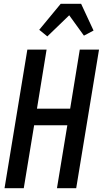

<svg xmlns="http://www.w3.org/2000/svg" viewBox="-20 -998 545 1018"><path d="M4 0 125 -735H227L176 -422H352L403 -735H505L384 0H282L337 -334H161L106 0ZM231 -805 188 -840 302 -978H410L476 -836L425 -809L347 -917Z"/></svg>

Font: Iosevka Curly Semibold
Style: Italic
Weight: 600
Italic angle: -9°
Monospace: yes
Designer: Belleve Invis
Foundry: Belleve Invis
Version: Version 22.1.2; ttfautohint (v1.8.4)